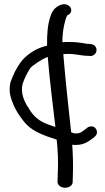

<svg xmlns="http://www.w3.org/2000/svg" viewBox="-20 -679 495 901"><path d="M337 -53C331 -52 324 -54 314 -58C301 -177 287 -304 277 -425C283 -425 293 -426 302 -426C338 -426 360 -417 395 -417L403 -416H404C419 -416 433 -428 433 -444C433 -458 423 -471 406 -472L399 -473H398C393 -473 389 -473 384 -474C356 -479 337 -482 301 -482C291 -482 282 -482 273 -481C272 -520 279 -558 288 -589C291 -597 293 -603 296 -607L301 -610H302C334 -632 299 -674 260 -654C238 -643 226 -631 216 -600C203 -561 200 -515 201 -465C179 -459 155 -452 128 -434C103 -417 86 -400 75 -384C57 -358 43 -332 32 -300L31 -299C20 -262 26 -228 40 -196C52 -163 70 -137 89 -113C122 -67 178 -45 246 -24C252 30 254 84 251 137L250 175C250 189 265 202 286 202C304 202 321 191 321 176L322 140C324 95 322 47 319 0C325 1 331 2 339 1C376 1 399 -18 418 -32C423 -36 435 -44 435 -58C435 -72 425 -86 409 -86C396 -86 389 -80 383 -74C366 -63 359 -53 339 -53ZM204 -412C213 -304 227 -192 240 -83C224 -88 209 -94 193 -100C153 -117 128 -145 111 -178H110C93 -205 76 -243 86 -285C95 -312 106 -334 121 -358C130 -371 177 -402 204 -412Z"/></svg>

Font: Stray Cat
Style: BdExt
Weight: 700
Version: Version 1.0